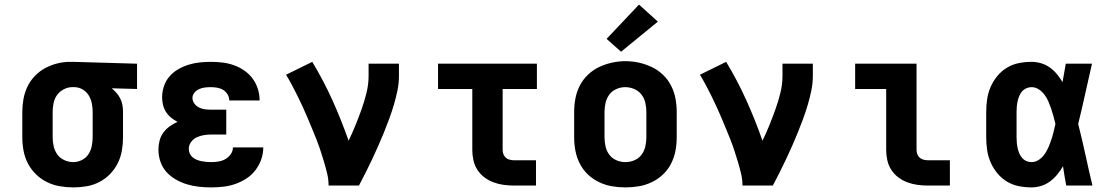

<svg xmlns="http://www.w3.org/2000/svg" viewBox="-20 -807 4840 835"><path d="M299 8Q270 8 240.5 3Q211 -2 184.5 -15Q158 -28 136.5 -49Q115 -70 101.5 -96Q88 -122 82.5 -151Q77 -180 77 -210V-320Q77 -348 82 -376Q87 -404 99 -429.5Q111 -455 131 -476Q151 -497 176 -510.5Q201 -524 228.5 -531Q256 -538 284 -538Q288 -538 292 -538Q296 -538 300 -538L576 -530V-420L466 -423Q477 -414 487 -402.5Q497 -391 503.5 -377.5Q510 -364 512.5 -349.5Q515 -335 515 -320V-210Q515 -181 510 -152Q505 -123 492 -97Q479 -71 458.5 -50Q438 -29 412 -15.5Q386 -2 357 3Q328 8 299 8ZM299 -102Q318 -102 336 -111Q354 -120 364.5 -136Q375 -152 379 -171.5Q383 -191 383 -210V-320Q383 -338 379.5 -356.5Q376 -375 366.5 -391Q357 -407 341 -417Q325 -427 306 -428H300Q299 -428 297.5 -428Q296 -428 294 -428Q275 -428 257 -418.5Q239 -409 228 -393.5Q217 -378 213 -358.5Q209 -339 209 -320V-210Q209 -190 213.5 -170.5Q218 -151 229.5 -135Q241 -119 260 -110.5Q279 -102 299 -102Z M898 8Q871 8 844.5 5Q818 2 793 -5.5Q768 -13 744.5 -26.5Q721 -40 703.5 -59.5Q686 -79 677.5 -104.5Q669 -130 669 -157Q669 -176 674 -195.5Q679 -215 690.5 -230.5Q702 -246 718 -257.5Q734 -269 752 -277Q737 -285 724 -295.5Q711 -306 702 -320Q693 -334 689 -350.5Q685 -367 685 -384Q685 -408 693 -432Q701 -456 717 -474.5Q733 -493 754.5 -505.5Q776 -518 800 -525.5Q824 -533 848.5 -535.5Q873 -538 897 -538Q923 -538 948 -535Q973 -532 997 -523.5Q1021 -515 1042 -500.5Q1063 -486 1078 -466Q1093 -446 1101 -421.5Q1109 -397 1109 -372Q1109 -371 1109 -371Q1109 -371 1109 -370H977Q977 -370 977 -370Q977 -370 977 -371Q977 -384 969.5 -396.5Q962 -409 950.5 -416Q939 -423 925 -425.5Q911 -428 897 -428Q884 -428 871.5 -426.5Q859 -425 847 -420Q835 -415 826 -404.5Q817 -394 817 -381Q817 -368 825.5 -356.5Q834 -345 846.5 -339Q859 -333 872.5 -331.5Q886 -330 900 -330H964V-222H900Q884 -222 867.5 -219.5Q851 -217 836 -210Q821 -203 811 -189.5Q801 -176 801 -159Q801 -149 805.5 -139Q810 -129 818 -122.5Q826 -116 836 -112Q846 -108 856 -106Q866 -104 876.5 -103Q887 -102 898 -102Q914 -102 930 -104.5Q946 -107 960 -115Q974 -123 983.5 -136.5Q993 -150 993 -166H1125Q1125 -139 1116 -113.5Q1107 -88 1090.5 -66.5Q1074 -45 1051.5 -30.5Q1029 -16 1003.5 -7Q978 2 951 5Q924 8 898 8Z M1409 0Q1409 -26 1403 -51.5Q1397 -77 1389.5 -102Q1382 -127 1374 -151.5Q1366 -176 1356.5 -200Q1347 -224 1337 -248Q1327 -272 1317 -296Q1307 -320 1296 -343.5Q1285 -367 1273.5 -390.5Q1262 -414 1250 -436.5Q1238 -459 1224 -482L1338 -538Q1387 -457 1426 -370.5Q1465 -284 1496 -195Q1512 -228 1526 -262.5Q1540 -297 1552.5 -332Q1565 -367 1574 -403.5Q1583 -440 1583 -477V-530H1715V-477Q1715 -445 1708.5 -413.5Q1702 -382 1693 -351.5Q1684 -321 1673 -291Q1662 -261 1650 -231.5Q1638 -202 1625 -172.5Q1612 -143 1598.5 -114.5Q1585 -86 1570.5 -57Q1556 -28 1541 0Z M2215 0Q2193 0 2170.5 -3Q2148 -6 2126.5 -14Q2105 -22 2087 -35.5Q2069 -49 2056.5 -68Q2044 -87 2039 -109.5Q2034 -132 2034 -155V-420H1885V-530H2315V-420H2166V-155Q2166 -145 2169.5 -136Q2173 -127 2180 -121Q2187 -115 2196.5 -112.5Q2206 -110 2215 -110H2311V0Z M2700 8Q2670 8 2641 3Q2612 -2 2585 -15Q2558 -28 2536.5 -48.5Q2515 -69 2501.5 -95.5Q2488 -122 2482.5 -151Q2477 -180 2477 -210V-320Q2477 -350 2482.5 -379Q2488 -408 2501.5 -434.5Q2515 -461 2537 -482Q2559 -503 2585.5 -515.5Q2612 -528 2641 -534.5Q2670 -541 2700 -541Q2730 -541 2759 -534.5Q2788 -528 2814.5 -515.5Q2841 -503 2863 -482Q2885 -461 2898.5 -434.5Q2912 -408 2917.5 -379Q2923 -350 2923 -320V-210Q2923 -180 2917.5 -151Q2912 -122 2898.5 -95.5Q2885 -69 2863.5 -48.5Q2842 -28 2815 -15Q2788 -2 2759 3Q2730 8 2700 8ZM2700 -102Q2720 -102 2739 -110Q2758 -118 2770 -134Q2782 -150 2786.5 -170Q2791 -190 2791 -210V-320Q2791 -340 2786.5 -360Q2782 -380 2769.5 -396Q2757 -412 2738 -420Q2719 -428 2699 -428Q2679 -428 2660 -419.5Q2641 -411 2629.5 -395Q2618 -379 2613.5 -359.5Q2609 -340 2609 -320V-210Q2609 -190 2613.5 -170Q2618 -150 2630 -134Q2642 -118 2661 -110Q2680 -102 2700 -102ZM2681 -582 2618 -638 2759 -787 2841 -713Z M3209 0Q3209 -26 3203 -51.5Q3197 -77 3189.5 -102Q3182 -127 3174 -151.5Q3166 -176 3156.5 -200Q3147 -224 3137 -248Q3127 -272 3117 -296Q3107 -320 3096 -343.5Q3085 -367 3073.5 -390.5Q3062 -414 3050 -436.5Q3038 -459 3024 -482L3138 -538Q3187 -457 3226 -370.5Q3265 -284 3296 -195Q3312 -228 3326 -262.5Q3340 -297 3352.5 -332Q3365 -367 3374 -403.5Q3383 -440 3383 -477V-530H3515V-477Q3515 -445 3508.5 -413.5Q3502 -382 3493 -351.5Q3484 -321 3473 -291Q3462 -261 3450 -231.5Q3438 -202 3425 -172.5Q3412 -143 3398.5 -114.5Q3385 -86 3370.5 -57Q3356 -28 3341 0Z M4015 0Q3993 0 3970.5 -3Q3948 -6 3926.5 -14Q3905 -22 3887 -35.5Q3869 -49 3856.5 -68Q3844 -87 3839 -109.5Q3834 -132 3834 -155V-420H3699V-530H3966V-155Q3966 -145 3969.5 -136Q3973 -127 3980 -121Q3987 -115 3996.5 -112.5Q4006 -110 4015 -110H4111V0Z M4466 8Q4438 8 4410.5 2.5Q4383 -3 4359 -17.5Q4335 -32 4317 -54Q4299 -76 4288 -101.5Q4277 -127 4273 -154.5Q4269 -182 4269 -210V-320Q4269 -348 4273 -375.5Q4277 -403 4288 -428.5Q4299 -454 4317 -476Q4335 -498 4359 -512.5Q4383 -527 4410.5 -532.5Q4438 -538 4466 -538Q4487 -538 4507.5 -532Q4528 -526 4545.5 -513.5Q4563 -501 4576.5 -484.5Q4590 -468 4601 -450Q4605 -470 4608 -490Q4611 -510 4615 -530H4729Q4714 -465 4699.5 -399Q4685 -333 4669 -268Q4686 -201 4700.5 -134Q4715 -67 4731 0H4617Q4613 -21 4609.5 -42Q4606 -63 4603 -84Q4592 -65 4578 -48Q4564 -31 4546.5 -18Q4529 -5 4508 1.5Q4487 8 4466 8ZM4466 -102Q4483 -102 4498 -112Q4513 -122 4523 -136.5Q4533 -151 4540 -167.5Q4547 -184 4552.5 -200.5Q4558 -217 4562 -234Q4566 -251 4570 -268Q4566 -285 4561.5 -301.5Q4557 -318 4551.5 -334Q4546 -350 4539.5 -365.5Q4533 -381 4522.5 -395Q4512 -409 4497.5 -418.5Q4483 -428 4466 -428Q4454 -428 4443 -423Q4432 -418 4424.5 -409Q4417 -400 4412.5 -389Q4408 -378 4405.5 -366.5Q4403 -355 4402 -343.5Q4401 -332 4401 -320V-210Q4401 -198 4402 -186.5Q4403 -175 4405.5 -163.5Q4408 -152 4412.5 -141Q4417 -130 4424.5 -121Q4432 -112 4443 -107Q4454 -102 4466 -102Z"/></svg>

Font: Iosevka Slab XBdEx
Style: Regular
Weight: 800
Width: 7
Monospace: yes
Designer: Belleve Invis
Foundry: Belleve Invis
Version: Version 11.1.0; ttfautohint (v1.8.3)